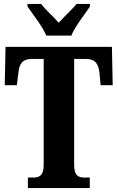

<svg xmlns="http://www.w3.org/2000/svg" viewBox="-20 -951 595 971"><path d="M214 -771H341C358 -816 410 -880 435 -918V-931H367C347 -905 302 -865 277 -836C252 -865 207 -905 188 -931H119V-918C145 -880 196 -816 214 -771ZM121 0H434V-53H409C377 -53 355 -61 355 -118V-653H414C464 -653 478 -626 483 -582L489 -520H550L546 -714H8L4 -520H65L73 -582C77 -626 92 -653 141 -653H201V-119C201 -61 178 -53 146 -53H121Z"/></svg>

Font: Noto Serif Sinhala ExtraCondensed ExtraBold
Style: Regular
Weight: 800
Width: 2
Designer: Jelle Bosma - Monotype Design Team
Foundry: Monotype Imaging Inc.
Version: Version 2.007